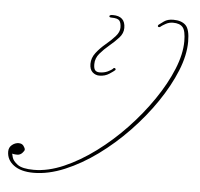

<svg xmlns="http://www.w3.org/2000/svg" viewBox="-141 -591 674 646"><g transform="rotate(5 196.5 -268.0)"><path d="M419 -545Q447 -545 461 -531Q475 -517 475 -476Q475 -430 453.5 -377Q432 -324 395 -269.5Q358 -215 310 -165Q262 -115 208.5 -76Q155 -37 100 -14Q45 9 -5 9Q-48 9 -72 -9Q-96 -27 -96 -55Q-96 -69 -85.5 -77.5Q-75 -86 -63 -86Q-52 -86 -46.5 -78.5Q-41 -71 -41 -66Q-41 -62 -48 -54.5Q-55 -47 -65 -47Q-73 -47 -77.5 -48Q-82 -49 -82 -49Q-82 -49 -79 -37Q-76 -25 -60 -13Q-44 -1 -5 -1Q43 -1 96 -24Q149 -47 201.5 -86Q254 -125 300.5 -174Q347 -223 383.5 -276.5Q420 -330 441 -381.5Q462 -433 462 -476Q462 -511 452 -523Q442 -535 419 -535Q406 -535 395 -529Q384 -523 379 -519Q377 -516 373 -516Q370 -516 369 -518.5Q368 -521 371 -524Q376 -528 388 -536.5Q400 -545 419 -545ZM215 -543Q257 -543 257 -503Q257 -485 243.5 -470Q230 -455 212 -440Q194 -425 180.5 -409Q167 -393 167 -373Q167 -358 172 -352.5Q177 -347 187 -347Q202 -347 214 -352.5Q226 -358 232 -364Q232 -366 236 -366Q238 -366 239.5 -363.5Q241 -361 239 -359Q235 -355 220.5 -345.5Q206 -336 187 -336Q174 -336 164 -345Q154 -354 154 -373Q154 -393 167.5 -410.5Q181 -428 199 -443Q217 -458 230.5 -473Q244 -488 244 -503Q244 -519 238 -526.5Q232 -534 211 -534Q203 -534 203.5 -538.5Q204 -543 215 -543Z"/></g></svg>

Font: Kapakana Light
Style: Regular
Weight: 300
Designer: Kyosuke Nagai
Version: Version 1.000